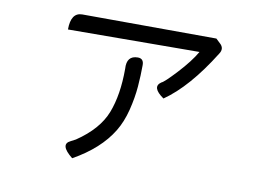

<svg xmlns="http://www.w3.org/2000/svg" viewBox="-70 -651 1139 833"><g transform="rotate(10 500.0 -235.0)"><path d="M758 -474 179 -471Q179 -546 229 -546L820 -544L838 -527Q861 -507 843 -481Q742 -319 639 -248Q580 -289 618 -315Q630 -319 681 -374Q732 -429 758 -474ZM499 -404Q526 -404 525 -373Q525 -331 521 -280Q517 -230 503 -174Q489 -119 464 -78Q410 11 294 76Q230 25 275 4L296 -7Q391 -71 422 -151Q453 -231 453 -346Q449 -404 499 -404Z"/></g></svg>

Font: Swei Half Moon CJK TC
Style: DemiLight
Weight: 350
Version: Version 2.125